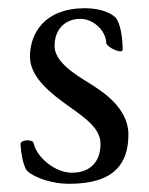

<svg xmlns="http://www.w3.org/2000/svg" viewBox="-20 -434 363 468"><path d="M176 -388C209 -388 238 -358 239 -330C239 -321 263 -309 273 -309C277 -309 279 -310 279 -313C279 -341 274 -376 262 -391C252 -401 227 -414 187 -414C89 -414 53 -353 53 -296C53 -247 101 -208 149 -174C193 -143 225 -119 225 -83C225 -43 203 -13 155 -13C114 -13 69 -51 62 -85C61 -90 54 -92 47 -92C39 -92 30 -89 30 -83C31 -60 36 -36 43 -22C49 -9 95 14 149 14C260 14 293 -37 293 -106C293 -172 228 -212 198 -231C166 -251 113 -282 113 -322C113 -362 138 -388 176 -388Z"/></svg>

Font: EB Garamond 12
Style: Regular
Weight: 400
Version: Version 0.016+